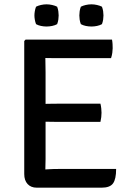

<svg xmlns="http://www.w3.org/2000/svg" viewBox="-20 -866 606 887"><path d="M92 -676.5 98 -683H189.5V-600.5Q189.5 -579.5 190 -566.5Q190.5 -553.5 190.5 -533V-131Q190.5 -118.5 190 -107.5Q189.5 -96.5 189.5 -83V1H149.5Q123 1 107.5 -15.8Q92 -32.5 92 -62ZM444 -387Q446.5 -377 447.8 -365.2Q449 -353.5 449 -345Q449 -336.5 447.8 -325Q446.5 -313.5 444 -303H252.5Q241 -303 224 -303.2Q207 -303.5 189 -303.8Q171 -304 156 -304V-386Q171 -386 189 -386.2Q207 -386.5 224 -386.8Q241 -387 252.5 -387ZM497.5 -683Q499.5 -672 500 -661.8Q500.5 -651.5 500.5 -643Q500.5 -634.5 498.8 -621.8Q497 -609 493 -597.5H252.5Q241 -597.5 224 -597.5Q207 -597.5 189 -598Q171 -598.5 156 -599V-683ZM516.5 -85.5Q516.5 -38.5 502.2 -18.8Q488 1 450 1H156V-81Q179 -82.5 202 -84Q225 -85.5 255 -85.5ZM402.5 -743.5Q389.5 -743.5 376.2 -746.2Q363 -749 353.5 -754.5Q349.5 -765 348 -775.5Q346.5 -786 346.5 -794.5Q346.5 -803.5 348 -814Q349.5 -824.5 353.5 -835Q363 -840 376.2 -843Q389.5 -846 402.5 -846Q415 -846 428.2 -843Q441.5 -840 451 -835Q455 -824.5 456.5 -814Q458 -803.5 458 -794.5Q458 -786 456.5 -775.5Q455 -765 451 -754.5Q441.5 -749 428.2 -746.2Q415 -743.5 402.5 -743.5ZM195 -743.5Q182.5 -743.5 169.2 -746.2Q156 -749 146.5 -754.5Q142.5 -765 140.8 -775.5Q139 -786 139 -794.5Q139 -803.5 140.8 -814Q142.5 -824.5 146.5 -835Q156 -840 169.2 -843Q182.5 -846 195 -846Q207.5 -846 221 -843Q234.5 -840 244 -835Q248 -824.5 249.5 -814Q251 -803.5 251 -794.5Q251 -786 249.5 -775.5Q248 -765 244 -754.5Q234.5 -749 221 -746.2Q207.5 -743.5 195 -743.5Z"/></svg>

Font: Signika Negative
Style: Regular
Weight: 400
Designer: Anna Giedry
Foundry: Anna Giedry
Version: Version 2.001